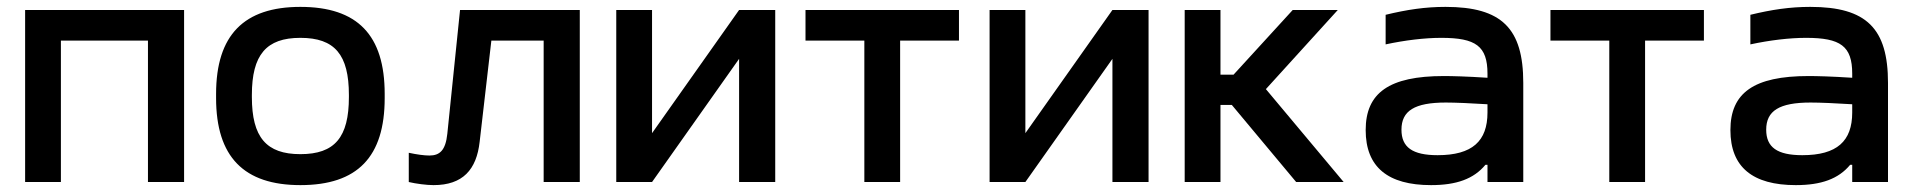

<svg xmlns="http://www.w3.org/2000/svg" viewBox="-20 -529 5550 558"><path d="M53 0H157V-411H410V0H515V-500H53Z M608 -256V-244C608 -73 689 9 853 9C1019 9 1098 -73 1098 -244V-256C1098 -427 1019 -509 853 -509C689 -509 608 -427 608 -256ZM712 -247V-253C712 -370 754 -419 853 -419C953 -419 994 -370 994 -253V-247C994 -130 953 -81 853 -81C754 -81 712 -130 712 -247Z M1374 -117 1408 -411H1560V0H1665V-500H1317L1280 -140C1275 -92 1258 -77 1228 -77C1213 -77 1191 -80 1168 -85V0C1189 5 1220 9 1240 9C1325 9 1365 -36 1374 -117Z M1771 0H1875L2128 -358V0H2233V-500H2128L1875 -142V-500H1771Z M2492 0H2596V-411H2767V-500H2321V-411H2492Z M2856 0H2960L3213 -358V0H3318V-500H3213L2960 -142V-500H2856Z M3423 -500V0H3527V-224H3560L3747 0H3885L3659 -270L3868 -500H3737L3565 -312H3527V-500Z M4181 -509C4122 -509 4069 -501 4007 -486V-400C4063 -412 4120 -419 4169 -419C4269 -419 4303 -395 4303 -315V-303C4242 -307 4200 -308 4176 -308C4017 -308 3949 -259 3949 -151C3949 -43 4014 9 4139 9C4213 9 4263 -9 4297 -50H4303V0H4407V-288C4407 -446 4345 -509 4181 -509ZM4053 -152C4053 -207 4091 -231 4182 -231C4209 -231 4256 -229 4303 -226V-202C4303 -119 4259 -78 4158 -78C4085 -78 4053 -101 4053 -152Z M4657 0H4761V-411H4932V-500H4486V-411H4657Z M5241 -509C5182 -509 5129 -501 5067 -486V-400C5123 -412 5180 -419 5229 -419C5329 -419 5363 -395 5363 -315V-303C5302 -307 5260 -308 5236 -308C5077 -308 5009 -259 5009 -151C5009 -43 5074 9 5199 9C5273 9 5323 -9 5357 -50H5363V0H5467V-288C5467 -446 5405 -509 5241 -509ZM5113 -152C5113 -207 5151 -231 5242 -231C5269 -231 5316 -229 5363 -226V-202C5363 -119 5319 -78 5218 -78C5145 -78 5113 -101 5113 -152Z"/></svg>

Font: LT Wave Alt Medium
Style: Regular
Weight: 500
Designer: Daniel Lyons
Version: Version 2.5 (Glyphs App)